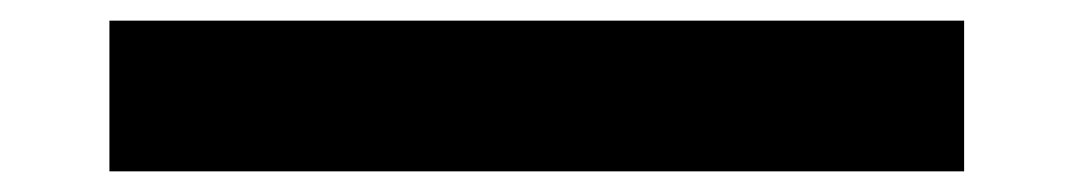

<svg xmlns="http://www.w3.org/2000/svg" viewBox="-20 -473 1040 186"><path d="M914 -453V-307H86V-453Z"/></svg>

Font: Murecho Black
Style: Regular
Weight: 900
Designer: Neil Summerour
Foundry: Positype
Version: Version 1.010; ttfautohint (v1.8.3)